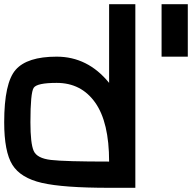

<svg xmlns="http://www.w3.org/2000/svg" viewBox="-20 -895 915 915"><path d="M500 -875H625V0H500Q281.2 0 179.7 -23.4Q78.1 -46.9 39.1 -109.4Q0 -171.9 0 -312.5Q0 -500 54.7 -562.5Q109.4 -625 250 -625Q398.4 -625 500 -500ZM250 -500Q156.2 -500 140.6 -476.6Q125 -453.1 125 -312.5Q125 -210.9 140.6 -175.8Q156.2 -140.6 222.7 -132.8Q289.1 -125 500 -125Q500 -312.5 433.6 -406.2Q367.2 -500 250 -500ZM875 -875V-625H750V-875Z"/></svg>

Font: CraftyPE
Style: Regular
Weight: 400
Designer: Erek Butcher
Foundry: Haunted Coop
Version: Version 0.018;April 4, 2024;FontCreator 15.0.0.2962 64-bit